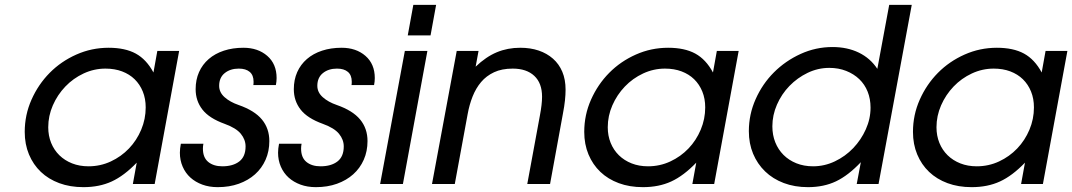

<svg xmlns="http://www.w3.org/2000/svg" viewBox="-20 -759 4423 792"><path d="M544 -88Q492 -34 441 -10.5Q390 13 324 13Q269 13 224.5 -3.5Q180 -20 148.5 -50Q117 -80 99.5 -122Q82 -164 82 -215Q82 -285 110 -348Q138 -411 185 -458.5Q232 -506 295 -534Q358 -562 428 -562Q496 -562 540 -538Q584 -514 613 -460L629 -549H719L618 0H528ZM179 -234Q179 -199 191 -169.5Q203 -140 225 -118.5Q247 -97 277.5 -85Q308 -73 345 -73Q394 -73 437 -93Q480 -113 512 -146.5Q544 -180 562.5 -224Q581 -268 581 -316Q581 -352 569 -381.5Q557 -411 535.5 -432Q514 -453 483.5 -464.5Q453 -476 415 -476Q368 -476 325 -456Q282 -436 249.5 -402Q217 -368 198 -324.5Q179 -281 179 -234Z M819 -166Q818 -161 817.5 -156Q817 -151 817 -146Q817 -109 839 -91Q861 -73 897 -73Q941 -73 967 -93Q993 -113 993 -155Q993 -183 973.5 -207Q954 -231 907 -248Q843 -271 815 -307Q787 -343 787 -391Q787 -430 801 -461.5Q815 -493 841 -515.5Q867 -538 903.5 -550Q940 -562 984 -562Q1044 -562 1082.5 -528.5Q1121 -495 1121 -437Q1121 -423 1118 -408H1025Q1026 -412 1026 -422Q1026 -449 1010 -462.5Q994 -476 965 -476Q930 -476 907 -457.5Q884 -439 884 -405Q884 -378 906.5 -358Q929 -338 964 -326Q1030 -303 1060.5 -266Q1091 -229 1091 -177Q1091 -135 1075.5 -100Q1060 -65 1032 -40Q1004 -15 965 -1Q926 13 878 13Q843 13 814.5 2.5Q786 -8 765.5 -26.5Q745 -45 733.5 -71.5Q722 -98 722 -129Q722 -137 723 -146.5Q724 -156 726 -166Z M1224 -166Q1223 -161 1222.5 -156Q1222 -151 1222 -146Q1222 -109 1244 -91Q1266 -73 1302 -73Q1346 -73 1372 -93Q1398 -113 1398 -155Q1398 -183 1378.5 -207Q1359 -231 1312 -248Q1248 -271 1220 -307Q1192 -343 1192 -391Q1192 -430 1206 -461.5Q1220 -493 1246 -515.5Q1272 -538 1308.5 -550Q1345 -562 1389 -562Q1449 -562 1487.5 -528.5Q1526 -495 1526 -437Q1526 -423 1523 -408H1430Q1431 -412 1431 -422Q1431 -449 1415 -462.5Q1399 -476 1370 -476Q1335 -476 1312 -457.5Q1289 -439 1289 -405Q1289 -378 1311.5 -358Q1334 -338 1369 -326Q1435 -303 1465.5 -266Q1496 -229 1496 -177Q1496 -135 1480.5 -100Q1465 -65 1437 -40Q1409 -15 1370 -1Q1331 13 1283 13Q1248 13 1219.5 2.5Q1191 -8 1170.5 -26.5Q1150 -45 1138.5 -71.5Q1127 -98 1127 -129Q1127 -137 1128 -146.5Q1129 -156 1131 -166Z M1650 -549H1743L1642 0H1548ZM1685 -739H1779L1756 -613H1662Z M1864 -549H1954L1942 -484Q1985 -525 2029.5 -543.5Q2074 -562 2126 -562Q2168 -562 2202 -550.5Q2236 -539 2261 -517Q2286 -495 2299.5 -463Q2313 -431 2313 -389Q2313 -369 2310.5 -345Q2308 -321 2302 -290L2249 0H2155L2207 -282Q2216 -329 2216 -360Q2216 -416 2184 -446Q2152 -476 2095 -476Q2050 -476 2018 -461Q1986 -446 1964.5 -420.5Q1943 -395 1929.5 -361Q1916 -327 1909 -288L1856 0H1762Z M2852 -88Q2800 -34 2749 -10.5Q2698 13 2632 13Q2577 13 2532.5 -3.5Q2488 -20 2456.5 -50Q2425 -80 2407.5 -122Q2390 -164 2390 -215Q2390 -285 2418 -348Q2446 -411 2493 -458.5Q2540 -506 2603 -534Q2666 -562 2736 -562Q2804 -562 2848 -538Q2892 -514 2921 -460L2937 -549H3027L2926 0H2836ZM2487 -234Q2487 -199 2499 -169.5Q2511 -140 2533 -118.5Q2555 -97 2585.5 -85Q2616 -73 2653 -73Q2702 -73 2745 -93Q2788 -113 2820 -146.5Q2852 -180 2870.5 -224Q2889 -268 2889 -316Q2889 -352 2877 -381.5Q2865 -411 2843.5 -432Q2822 -453 2791.5 -464.5Q2761 -476 2723 -476Q2676 -476 2633 -456Q2590 -436 2557.5 -402Q2525 -368 2506 -324.5Q2487 -281 2487 -234Z M3069 -218Q3069 -287 3097 -350Q3125 -413 3172.5 -460.5Q3220 -508 3282.5 -536.5Q3345 -565 3414 -565Q3475 -565 3522.5 -542Q3570 -519 3599 -475L3648 -739H3741L3604 0H3514L3531 -90Q3479 -35 3428.5 -11Q3378 13 3313 13Q3258 13 3213 -4Q3168 -21 3136 -52Q3104 -83 3086.5 -125Q3069 -167 3069 -218ZM3166 -238Q3166 -202 3178 -172Q3190 -142 3212 -120Q3234 -98 3265 -85.5Q3296 -73 3334 -73Q3381 -73 3424 -93.5Q3467 -114 3499.5 -148Q3532 -182 3551.5 -225.5Q3571 -269 3571 -315Q3571 -351 3559 -381Q3547 -411 3524.5 -432.5Q3502 -454 3470.5 -466.5Q3439 -479 3401 -479Q3354 -479 3311.5 -458.5Q3269 -438 3236.5 -404.5Q3204 -371 3185 -327.5Q3166 -284 3166 -238Z M4208 -88Q4156 -34 4105 -10.5Q4054 13 3988 13Q3933 13 3888.5 -3.5Q3844 -20 3812.5 -50Q3781 -80 3763.5 -122Q3746 -164 3746 -215Q3746 -285 3774 -348Q3802 -411 3849 -458.5Q3896 -506 3959 -534Q4022 -562 4092 -562Q4160 -562 4204 -538Q4248 -514 4277 -460L4293 -549H4383L4282 0H4192ZM3843 -234Q3843 -199 3855 -169.5Q3867 -140 3889 -118.5Q3911 -97 3941.5 -85Q3972 -73 4009 -73Q4058 -73 4101 -93Q4144 -113 4176 -146.5Q4208 -180 4226.5 -224Q4245 -268 4245 -316Q4245 -352 4233 -381.5Q4221 -411 4199.5 -432Q4178 -453 4147.5 -464.5Q4117 -476 4079 -476Q4032 -476 3989 -456Q3946 -436 3913.5 -402Q3881 -368 3862 -324.5Q3843 -281 3843 -234Z"/></svg>

Font: Involve Medium Oblique
Style: Italic
Weight: 500
Italic angle: -10.5°
Designer: Stefan Peev
Foundry: Context Ltd.
Version: Version 1.001